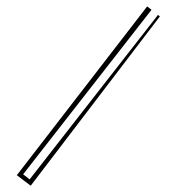

<svg xmlns="http://www.w3.org/2000/svg" viewBox="-20 -593 562 607"><path d="M479.5 -545.9 485.4 -541 77.1 -5.9 33.2 -39.1 445.3 -572.8 459 -562 53.2 -42 73.7 -25.9Z"/></svg>

Font: FoglihtenNo03
Style: Regular
Weight: 500
Version: Version 0.59